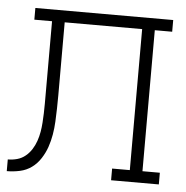

<svg xmlns="http://www.w3.org/2000/svg" viewBox="-43 -562 587 605"><g transform="rotate(5 250.0 -260.0)"><path d="M0 0V-37Q15 -37 29.5 -41Q44 -45 55.5 -54.5Q67 -64 75 -76.5Q83 -89 88 -103.5Q93 -118 95.5 -132.5Q98 -147 99 -162Q100 -177 100.5 -192Q101 -207 101 -222V-483H45V-520H481V-483H426V-37H481V0H330V-37H386V-483H141V-252Q141 -231 140.5 -210.5Q140 -190 139 -169Q138 -148 134.5 -127.5Q131 -107 124.5 -88Q118 -69 106.5 -51Q95 -33 78.5 -21Q62 -9 41.5 -4.5Q21 0 0 0Z"/></g></svg>

Font: Iosevka Curly Slab Extralight
Style: Regular
Weight: 200
Monospace: yes
Designer: Belleve Invis
Foundry: Belleve Invis
Version: Version 22.1.2; ttfautohint (v1.8.4)